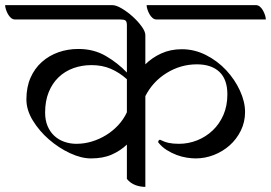

<svg xmlns="http://www.w3.org/2000/svg" viewBox="-59 -722 1057 749"><path d="M436 -158Q411 -134 377 -119Q343 -104 296 -104Q258 -104 214 -124.5Q170 -145 132 -178Q94 -211 69 -252Q44 -293 44 -334Q44 -382 60 -418.5Q76 -455 104 -480Q132 -505 168.5 -518Q205 -531 247 -531Q307 -531 354 -503.5Q401 -476 436 -439V-623Q436 -638 430.5 -642Q425 -646 411 -646H0Q-9 -646 -16 -652Q-23 -658 -28 -667Q-33 -676 -36 -685.5Q-39 -695 -39 -702H379Q394 -702 416 -689Q438 -676 458.5 -657.5Q479 -639 493.5 -619Q508 -599 508 -585V-471Q534 -497 570 -513.5Q606 -530 650 -530Q700 -530 745 -507Q790 -484 823.5 -448Q857 -412 877 -368.5Q897 -325 897 -285Q897 -246 880.5 -212.5Q864 -179 837 -155Q810 -131 775.5 -117.5Q741 -104 704 -104Q689 -104 669.5 -107Q650 -110 630 -117.5Q610 -125 591 -137Q572 -149 558 -167Q558 -175 565 -177Q583 -168 599.5 -164.5Q616 -161 639 -161Q676 -161 710 -174.5Q744 -188 770.5 -213Q797 -238 812.5 -273.5Q828 -309 828 -354Q828 -412 797 -441.5Q766 -471 709 -471Q646 -471 591.5 -437.5Q537 -404 508 -347V7Q488 7 469 0Q450 -7 436 -24ZM239 -161Q270 -161 299.5 -170Q329 -179 355 -195Q381 -211 402 -233.5Q423 -256 436 -284V-413Q407 -439 373.5 -453.5Q340 -468 298 -468Q260 -468 227 -456Q194 -444 169.5 -420.5Q145 -397 131 -362.5Q117 -328 117 -283Q117 -253 126.5 -230.5Q136 -208 152.5 -192.5Q169 -177 191.5 -169Q214 -161 239 -161ZM939 -702Q948 -702 955 -696Q962 -690 967 -681Q972 -672 975 -662.5Q978 -653 978 -646H552Q543 -646 536 -652Q529 -658 524 -667Q519 -676 516 -685.5Q513 -695 513 -702Z"/></svg>

Font: Gotu
Style: Regular
Weight: 400
Designer: Sarang Kulkarni & Kailash Malviya
Foundry: Ek Type
Version: Version 2.320;hotconv 1.0.109;makeotfexe 2.5.65596; ttfautoh